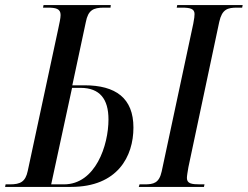

<svg xmlns="http://www.w3.org/2000/svg" viewBox="-42 -734 973 754"><path d="M-22 0H237C420 0 482 -120 482 -233C482 -349 412 -399 290 -399H242L295 -647C304 -694 324 -704 366 -704H392L393 -714H129L127 -704H145C177 -704 196 -700 196 -675C196 -663 191 -641 187 -622L67 -63C58 -20 38 -10 -3 -10H-20ZM503 0H759L761 -10H743C711 -10 692 -13 692 -35C692 -44 695 -60 698 -78L819 -648C830 -698 852 -704 889 -704H909L911 -714H654L652 -704H672C704 -704 722 -700 722 -679C722 -672 721 -661 717 -641L593 -61C583 -15 561 -10 526 -10H506ZM209 -10H159L241 -389H274C350 -389 384 -345 384 -265C384 -163 333 -10 209 -10Z"/></svg>

Font: Noto Serif Display ExtraCondensed Medium
Style: Italic
Weight: 500
Width: 2
Italic angle: -12°
Designer: Monotype Design Team
Foundry: Monotype Imaging Inc.
Version: Version 2.009